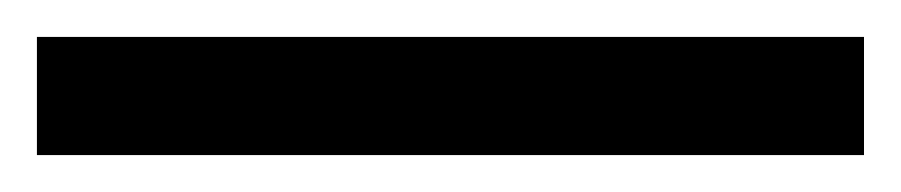

<svg xmlns="http://www.w3.org/2000/svg" viewBox="-22 70 488 104"><path d="M446 154H-2V90H446Z"/></svg>

Font: uguzrati85
Style: Book
Weight: 400
Designer: Jelle Bosma - Monotype Design Team, Universal Thirst
Foundry: Monotype Imaging Inc.
Version: Version 2.106